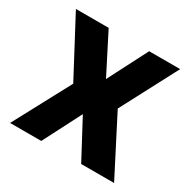

<svg xmlns="http://www.w3.org/2000/svg" viewBox="-120 -617 726 732"><g transform="rotate(30 242.5 -251.0)"><path d="M13.2 0 146.9 -250 13.2 -501.9H157.4L246.2 -327.8L335.7 -501.9H472.2L341.2 -252.8L471.1 0H326.2L236.7 -167.8L150.5 0Z"/></g></svg>

Font: Cairo
Style: Regular
Weight: 400
Designer: Mohamed Gaber, Accademia di Belle Arti di Urbino
Foundry: Kief Type Foundry, Accademia di Belle Arti di Urbino
Version: Version 3.120